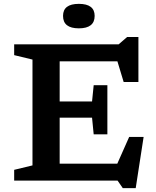

<svg xmlns="http://www.w3.org/2000/svg" viewBox="-20 -937 808 996"><path d="M53.5 0V-56L148.5 -79V-628L53.5 -651V-707H595.5L639.5 -745H698V-511.5H621.5L589 -619H289.5V-410.5H457.5L466 -495H537V-240H466L457.5 -326.5H289.5V-88H588.5L650 -226.5H725L684 39H617L590 0ZM389 -790Q307 -790 307 -854.5Q307 -917 389 -917Q471 -917 471 -854.5Q471 -790 389 -790Z"/></svg>

Font: Newsreader 6pt Medium
Style: Regular
Weight: 500
Designer: Hugues Gentile
Foundry: Production Type
Version: Version 1.003; ttfautohint (v1.8.3)